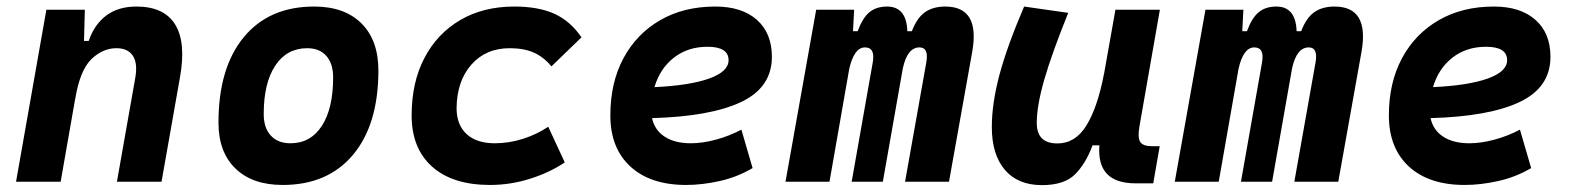

<svg xmlns="http://www.w3.org/2000/svg" viewBox="-20 -547 4728 578"><path d="M28.3 0 119.6 -517.6H235.4L232.9 -423.8H247.1Q263.7 -473.1 299.8 -500.2Q335.9 -527.3 390.6 -527.3Q473.6 -527.3 507.1 -473.6Q540.5 -419.9 522 -315.4L466.3 0H332L387.2 -312.5Q395 -356.4 379.9 -379.2Q364.7 -401.9 330.6 -401.9Q289.1 -401.9 254.9 -368.7Q220.7 -335.4 206.5 -249.5V-250.5L162.6 0Z M831.1 9.8Q739.7 9.8 688.7 -39.8Q637.7 -89.4 637.7 -177.7Q637.7 -342.8 713.9 -435.1Q790 -527.3 925.8 -527.3Q1017.1 -527.3 1068.1 -476.6Q1119.1 -425.8 1119.1 -335Q1119.1 -172.4 1043 -81.3Q966.8 9.8 831.1 9.8ZM854.5 -115.7Q915 -115.7 949 -168.2Q982.9 -220.7 982.9 -314Q982.9 -355.5 962.4 -378.7Q941.9 -401.9 904.8 -401.9Q843.3 -401.9 808.6 -349.4Q773.9 -296.9 773.9 -203.6Q773.9 -162.1 795.2 -138.9Q816.4 -115.7 854.5 -115.7Z M1469.2 -115.7Q1513.2 -115.7 1555.4 -129.4Q1597.7 -143.1 1630.4 -165.5L1680.2 -58.1Q1634.3 -27.3 1575.4 -8.8Q1516.6 9.8 1455.1 9.8Q1342.8 9.8 1281 -45.2Q1219.2 -100.1 1219.2 -199.7Q1219.2 -298.8 1257.6 -372.3Q1295.9 -445.8 1365.5 -486.6Q1435.1 -527.3 1528.3 -527.3Q1601.1 -527.3 1649.2 -505.4Q1697.3 -483.4 1730.5 -434.6L1640.1 -347.2Q1616.2 -376 1586.4 -388.9Q1556.6 -401.9 1514.6 -401.9Q1442.4 -401.9 1398.7 -352.1Q1355 -302.2 1354.5 -220.2Q1355 -170.4 1385 -143.1Q1415 -115.7 1469.2 -115.7Z M2059.6 -115.7Q2094.7 -115.7 2134.8 -126.5Q2174.8 -137.2 2211.9 -156.7L2245.6 -41Q2199.2 -13.7 2146.5 -2Q2093.8 9.8 2045.4 9.8Q1938 9.8 1877.7 -45.7Q1817.4 -101.1 1817.4 -199.7Q1817.4 -298.3 1856.9 -371.8Q1896.5 -445.3 1967.5 -486.3Q2038.6 -527.3 2133.3 -527.3Q2213.4 -527.3 2258.5 -487.3Q2303.7 -447.3 2303.7 -376Q2303.7 -284.2 2211.7 -240.2Q2119.6 -196.3 1942.9 -191.4Q1950.7 -155.3 1981 -135.5Q2011.2 -115.7 2059.6 -115.7ZM1950.2 -284.7Q2056.2 -289.6 2114.7 -310.5Q2173.3 -331.5 2173.3 -365.7Q2173.3 -406.2 2109.9 -406.2Q2050.8 -406.2 2008.8 -373.5Q1966.8 -340.8 1950.2 -284.7Z M2551.3 -517.6 2547.9 -453.1H2562Q2576.7 -493.2 2597.4 -510.3Q2618.2 -527.3 2650.4 -527.3Q2709 -527.3 2711.4 -453.1H2725.1Q2740.7 -493.7 2764.9 -510.5Q2789.1 -527.3 2825.7 -527.3Q2931.2 -527.3 2906.7 -390.6L2836.9 0H2704.6L2768.6 -359.4Q2776.4 -404.3 2748 -404.3Q2711.4 -404.3 2697.8 -340.8L2637.7 0H2543.9L2607.4 -359.4Q2615.2 -404.3 2584 -404.3Q2551.3 -404.3 2536.6 -339.8L2477.1 0H2344.7L2437 -517.6Z M3116.7 10.3Q3044.4 10.3 3005.1 -35.6Q2965.8 -81.5 2965.8 -164.6Q2965.8 -235.8 2988.8 -321.8Q3011.7 -407.7 3063 -527.3L3195.8 -508.3Q3146.5 -386.2 3123.8 -307.6Q3101.1 -229 3101.1 -176.8Q3101.1 -115.2 3163.1 -115.2Q3217.3 -115.2 3250.7 -169.4Q3284.2 -223.6 3303.7 -325.7V-325.2L3337.9 -517.6H3471.7L3410.2 -166.5Q3404.3 -132.3 3412.6 -119.6Q3420.9 -106.9 3447.8 -106.9H3471.2L3451.7 4.9H3398.4Q3280.8 4.9 3289.6 -109.4H3269Q3248 -53.2 3215.6 -21.5Q3183.1 10.3 3116.7 10.3Z M3723.1 -517.6 3719.7 -453.1H3733.9Q3748.5 -493.2 3769.3 -510.3Q3790 -527.3 3822.3 -527.3Q3880.9 -527.3 3883.3 -453.1H3897Q3912.6 -493.7 3936.8 -510.5Q3960.9 -527.3 3997.6 -527.3Q4103 -527.3 4078.6 -390.6L4008.8 0H3876.5L3940.4 -359.4Q3948.2 -404.3 3919.9 -404.3Q3883.3 -404.3 3869.6 -340.8L3809.6 0H3715.8L3779.3 -359.4Q3787.1 -404.3 3755.9 -404.3Q3723.1 -404.3 3708.5 -339.8L3648.9 0H3516.6L3608.9 -517.6Z M4403.3 -115.7Q4438.5 -115.7 4478.5 -126.5Q4518.6 -137.2 4555.7 -156.7L4589.4 -41Q4543 -13.7 4490.2 -2Q4437.5 9.8 4389.2 9.8Q4281.7 9.8 4221.4 -45.7Q4161.1 -101.1 4161.1 -199.7Q4161.1 -298.3 4200.7 -371.8Q4240.2 -445.3 4311.3 -486.3Q4382.3 -527.3 4477.1 -527.3Q4557.1 -527.3 4602.3 -487.3Q4647.5 -447.3 4647.5 -376Q4647.5 -284.2 4555.4 -240.2Q4463.4 -196.3 4286.6 -191.4Q4294.4 -155.3 4324.7 -135.5Q4355 -115.7 4403.3 -115.7ZM4293.9 -284.7Q4399.9 -289.6 4458.5 -310.5Q4517.1 -331.5 4517.1 -365.7Q4517.1 -406.2 4453.6 -406.2Q4394.5 -406.2 4352.5 -373.5Q4310.5 -340.8 4293.9 -284.7Z"/></svg>

Font: Cascadia Code PL
Style: Bold Italic
Weight: 700
Italic angle: -10°
Monospace: yes
Designer: Aaron Bell
Foundry: Saja Typeworks
Version: Version 2404.023; ttfautohint (v1.8.4)